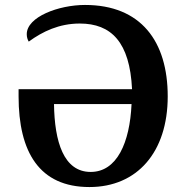

<svg xmlns="http://www.w3.org/2000/svg" viewBox="-20 -744 753 775"><path d="M341 11C533 11 657 -129 657 -355C657 -577 549 -724 323 -724C217 -724 88 -676 88 -606C88 -594 91 -585 96 -576C152 -617 219 -649 302 -649C429 -649 504 -574 513 -384H55V-355C55 -130 139 11 341 11ZM346 -50C237 -50 200 -172 198 -324H511C504 -168 452 -50 346 -50Z"/></svg>

Font: Noto Serif SemiBold
Style: Regular
Weight: 600
Designer: Monotype Design Team
Foundry: Monotype Imaging Inc.
Version: Version 2.013